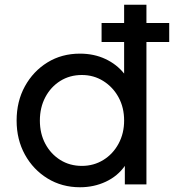

<svg xmlns="http://www.w3.org/2000/svg" viewBox="-20 -777 733 809"><path d="M317 12Q241 12 180.5 -25Q120 -62 85 -125.5Q50 -189 50 -269Q50 -350 85 -413.5Q120 -477 180 -514Q240 -551 317 -551Q376 -551 424 -528.5Q472 -506 503 -467V-600H408V-680H503V-757H597V-680H693V-600H597V0H506V-78Q476 -35 426 -11.5Q376 12 317 12ZM325 -78Q375 -78 415.5 -103Q456 -128 479.5 -171.5Q503 -215 503 -269Q503 -324 479.5 -367Q456 -410 415.5 -435.5Q375 -461 325 -461Q274 -461 234 -436Q194 -411 171 -367.5Q148 -324 148 -269Q148 -214 171 -171Q194 -128 234 -103Q274 -78 325 -78Z"/></svg>

Font: Pitagon Sans Text Medium
Style: Regular
Weight: 500
Designer: Travis Tran
Foundry: Pitagon
Version: Version 1.000; ttfautohint (v1.8.4.7-5d5b);gftools[0.9.26]